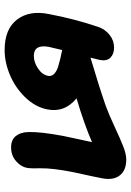

<svg xmlns="http://www.w3.org/2000/svg" viewBox="116 -692 581 854"><g transform="rotate(90 407.0 -265.5)"><path d="M203.1 4.9Q109.4 4.9 67.4 -50.5Q25.4 -106 43 -191.9Q64.5 -305.7 100.1 -411.1Q110.8 -442.4 136 -462.2Q161.1 -481.9 191.9 -481.9Q220.7 -481.9 237.1 -465.6Q253.4 -449.2 247.1 -418Q246.1 -413.1 242.4 -399.2Q238.8 -385.3 236.8 -377Q357.9 -412.6 451.2 -444.8Q491.2 -459.5 544.4 -484.4Q597.7 -509.3 631.8 -522.7Q666 -536.1 689.9 -536.1Q738.8 -536.1 761.2 -506.6Q783.7 -477.1 772.9 -425.8Q770 -408.2 745.1 -294.9Q728 -206.1 729 -152.8Q730.5 -114.7 727.1 -94.2Q722.2 -67.4 697 -45.7Q671.9 -23.9 636.2 -23.9Q602.5 -23.9 585.7 -44.7Q568.8 -65.4 567.9 -100.1Q565.9 -152.8 585 -254.9Q589.8 -280.3 600.1 -325.9Q610.4 -371.6 612.8 -383.8Q534.2 -349.6 418 -314.9Q482.9 -261.7 466.8 -183.1Q455.6 -129.9 412.6 -85.9Q369.6 -42 313.7 -18.6Q257.8 4.9 203.1 4.9ZM189 -191.9Q176.8 -125 229 -125Q256.8 -125 284.7 -143.3Q312.5 -161.6 317.9 -188Q323.2 -217.3 277.8 -232.9Q240.7 -244.1 203.1 -251Q198.7 -233.4 189 -191.9Z"/></g></svg>

Font: Shantell Sans Irregular Bouncy
Style: Bold Italic
Weight: 700
Italic angle: -11.31°
Designer: Stephen Nixon, Anya Danilova, Shantell Martin
Foundry: Arrow Type
Version: Version 1.006;[9816181b4]